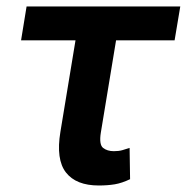

<svg xmlns="http://www.w3.org/2000/svg" viewBox="-20 -566 580 596"><path d="M539.6 -545.9 522 -440.9H340.3L293 -154.3Q287.1 -117.2 300 -106.9Q313 -96.7 333.5 -96.7Q348.6 -96.7 359.9 -99.9Q371.1 -103 382.3 -106.9L383.8 -9.8Q358.4 2.4 336.2 6.1Q314 9.8 286.6 9.8Q216.3 9.8 184.8 -30.5Q153.3 -70.8 167.5 -156.7L214.4 -440.9H45.4L62.5 -545.9Z"/></svg>

Font: Inter Display Semi Bold
Style: Italic
Weight: 600
Italic angle: -9.39999°
Designer: Rasmus Andersson
Foundry: rsms
Version: Version 4.000;git-4fc901f